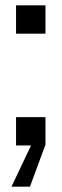

<svg xmlns="http://www.w3.org/2000/svg" viewBox="-20 -544 230 718"><path d="M23 154 96 0H40V-106H150V-3L92 154ZM40 -418V-524H150V-418Z"/></svg>

Font: Hubot Sans Condensed ExtraLight
Style: Regular
Weight: 400
Version: Version 2.000